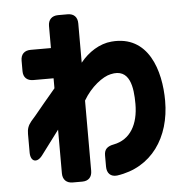

<svg xmlns="http://www.w3.org/2000/svg" viewBox="-52 -673 822 823"><g transform="rotate(-5 359.5 -261.0)"><path d="M228 99H269C296 99 311 83 311 56V-246C344 -303 396 -342 430 -349C514 -369 525 -285 525 -213C525 -126 490 -62 417 -48C390 -43 376 -31 376 -5V44C376 72 392 89 420 86C570 65 653 -58 653 -215C653 -345 606 -502 446 -488C395 -484 345 -452 311 -409V-578C311 -605 296 -621 269 -621H228C201 -621 185 -605 185 -578V-483H98C71 -483 55 -468 55 -440V-395C55 -368 71 -353 98 -353H185V-310C149 -267 118 -231 94 -201L74 -178C60 -161 55 -146 55 -125V-45C55 -5 83 4 107 -28L185 -132V56C185 83 201 99 228 99Z"/></g></svg>

Font: コーポレート・ロゴ（ラウンド）ver3 Bold
Style: Regular
Weight: 700
Designer: [KANA_main] LOGOTYPE.JP [Source Han Sans] Ryoko NISHIZUKA 西塚涼子 (kana, bopomofo & ideographs); Paul D. Hunt (Latin, Greek
Version: Version 12.001;FEAKit 1.0